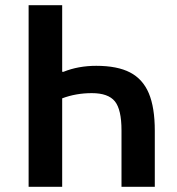

<svg xmlns="http://www.w3.org/2000/svg" viewBox="-20 -718 680 738"><path d="M90 -698H219V-442H224Q281 -465 350 -465Q431 -465 480 -439.5Q529 -414 552 -359.5Q575 -305 575 -215V0H447V-217Q447 -297 421.5 -328.5Q396 -360 333 -360Q272 -360 219 -340V0H90Z"/></svg>

Font: Writer SemiBold
Style: Regular
Weight: 600
Monospace: yes
Designer: Mike Abbink, Paul van der Laan, Pieter van Rosmalen
Foundry: Bold Monday
Version: Version 2.001 2020